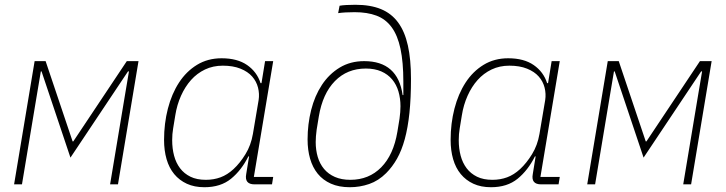

<svg xmlns="http://www.w3.org/2000/svg" viewBox="-20 -772 3040 804"><path d="M125 -516H171L284 -180H287L511 -516H560L474 0H441L502 -366L520 -473H516L275 -112L154 -473H151L133 -366L72 0H39Z M836 12Q794 12 762.5 -2.5Q731 -17 709.5 -43Q688 -69 677.5 -105.5Q667 -142 667 -186Q667 -255 683 -317Q699 -379 729.5 -426Q760 -473 805 -500.5Q850 -528 908 -528Q974 -528 1015 -499.5Q1056 -471 1071 -424H1075L1090 -516H1124L1043 -31H1124L1119 0H1046Q1003 0 1011 -43L1023 -117H1020Q991 -59 947.5 -23.5Q904 12 836 12ZM842 -19Q875 -19 903.5 -29.5Q932 -40 958 -64Q985 -89 1008 -126.5Q1031 -164 1039 -211L1063 -353Q1067 -379 1060.5 -405Q1054 -431 1036 -451.5Q1018 -472 987 -484.5Q956 -497 913 -497Q872 -497 838.5 -481Q805 -465 780 -437Q755 -409 738 -371Q721 -333 714 -289L705 -234Q701 -211 701 -185Q701 -150 709 -120Q717 -90 734 -67.5Q751 -45 777.5 -32Q804 -19 842 -19Z M1445 12Q1399 12 1365.5 -3Q1332 -18 1310.5 -44.5Q1289 -71 1278.5 -107.5Q1268 -144 1268 -188Q1268 -252 1283 -311.5Q1298 -371 1328 -416.5Q1358 -462 1402.5 -489Q1447 -516 1505 -516Q1646 -516 1666 -374H1669V-430Q1669 -512 1657 -568Q1645 -624 1620 -658Q1595 -692 1556.5 -706.5Q1518 -721 1465 -721Q1444 -721 1427 -720Q1410 -719 1396 -717L1402 -748Q1413 -750 1430.5 -751Q1448 -752 1468 -752Q1531 -752 1575 -734Q1619 -716 1647 -678Q1675 -640 1688 -581.5Q1701 -523 1701 -442Q1701 -361 1694.5 -299Q1688 -237 1675 -189.5Q1662 -142 1642.5 -107.5Q1623 -73 1597 -47Q1565 -15 1526 -1.5Q1487 12 1445 12ZM1447 -19Q1525 -19 1576.5 -71.5Q1628 -124 1644 -220L1653 -275Q1655 -288 1656 -302.5Q1657 -317 1657 -327Q1657 -360 1648.5 -389Q1640 -418 1622 -439.5Q1604 -461 1576.5 -473Q1549 -485 1512 -485Q1434 -485 1382.5 -432.5Q1331 -380 1315 -284L1306 -229Q1304 -216 1303 -201.5Q1302 -187 1302 -177Q1302 -144 1310.5 -115Q1319 -86 1337 -64.5Q1355 -43 1382.5 -31Q1410 -19 1447 -19Z M2036 12Q1994 12 1962.5 -2.5Q1931 -17 1909.5 -43Q1888 -69 1877.5 -105.5Q1867 -142 1867 -186Q1867 -255 1883 -317Q1899 -379 1929.5 -426Q1960 -473 2005 -500.5Q2050 -528 2108 -528Q2174 -528 2215 -499.5Q2256 -471 2271 -424H2275L2290 -516H2324L2243 -31H2324L2319 0H2246Q2203 0 2211 -43L2223 -117H2220Q2191 -59 2147.5 -23.5Q2104 12 2036 12ZM2042 -19Q2075 -19 2103.5 -29.5Q2132 -40 2158 -64Q2185 -89 2208 -126.5Q2231 -164 2239 -211L2263 -353Q2267 -379 2260.5 -405Q2254 -431 2236 -451.5Q2218 -472 2187 -484.5Q2156 -497 2113 -497Q2072 -497 2038.5 -481Q2005 -465 1980 -437Q1955 -409 1938 -371Q1921 -333 1914 -289L1905 -234Q1901 -211 1901 -185Q1901 -150 1909 -120Q1917 -90 1934 -67.5Q1951 -45 1977.5 -32Q2004 -19 2042 -19Z M2525 -516H2571L2684 -180H2687L2911 -516H2960L2874 0H2841L2902 -366L2920 -473H2916L2675 -112L2554 -473H2551L2533 -366L2472 0H2439Z"/></svg>

Font: IBM Plex Mono ExtraLight
Style: Italic
Weight: 200
Italic angle: -9°
Monospace: yes
Designer: Mike Abbink, Paul van der Laan, Pieter van Rosmalen
Foundry: Bold Monday
Version: Version 2.3